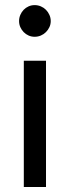

<svg xmlns="http://www.w3.org/2000/svg" viewBox="-20 -750 280 770"><path d="M164.5 -506.5V0H75.5V-506.5ZM183.5 -665.5Q183.5 -652.5 178.2 -641.2Q173 -630 164.2 -621.2Q155.5 -612.5 143.8 -607.5Q132 -602.5 119 -602.5Q106 -602.5 94.8 -607.5Q83.5 -612.5 75 -621.2Q66.5 -630 61.5 -641.2Q56.5 -652.5 56.5 -665.5Q56.5 -678.5 61.5 -690.2Q66.5 -702 75 -710.8Q83.5 -719.5 94.8 -724.5Q106 -729.5 119 -729.5Q132 -729.5 143.8 -724.5Q155.5 -719.5 164.2 -710.8Q173 -702 178.2 -690.2Q183.5 -678.5 183.5 -665.5Z"/></svg>

Font: Lato 2
Style: Regular
Weight: 400
Designer: Lukasz Dziedzic with Adam Twardoch and Botio Nikoltchev
Foundry: tyPoland Lukasz Dziedzic
Version: Version 2.015; 2015-08-06; http://www.latofonts.com/